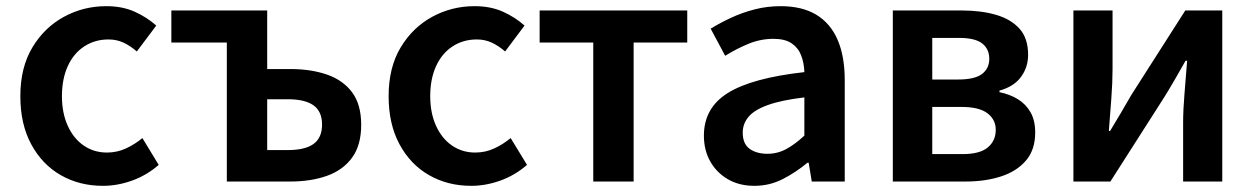

<svg xmlns="http://www.w3.org/2000/svg" viewBox="-20 -589 4069 623"><path d="M314 14Q238 14 177.5 -20.5Q117 -55 81.5 -120.5Q46 -186 46 -277Q46 -370 85 -435Q124 -500 187.5 -534.5Q251 -569 325 -569Q377 -569 417 -551Q457 -533 487 -506L424 -422Q402 -441 380 -451Q358 -461 332 -461Q288 -461 253.5 -438.5Q219 -416 200 -374.5Q181 -333 181 -277Q181 -222 200 -180.5Q219 -139 252 -116.5Q285 -94 327 -94Q360 -94 389 -107.5Q418 -121 442 -141L495 -54Q456 -20 408.5 -3Q361 14 314 14Z M716 0V-451H536V-555H847V-365H922Q989 -365 1041 -347Q1093 -329 1122.5 -289.5Q1152 -250 1152 -184Q1152 -118 1122.5 -77.5Q1093 -37 1041 -18.5Q989 0 922 0ZM847 -102H913Q970 -102 997.5 -122Q1025 -142 1025 -185Q1025 -227 997.5 -247Q970 -267 913 -267H847Z M1509 14Q1433 14 1372.5 -20.5Q1312 -55 1276.5 -120.5Q1241 -186 1241 -277Q1241 -370 1280 -435Q1319 -500 1382.5 -534.5Q1446 -569 1520 -569Q1572 -569 1612 -551Q1652 -533 1682 -506L1619 -422Q1597 -441 1575 -451Q1553 -461 1527 -461Q1483 -461 1448.5 -438.5Q1414 -416 1395 -374.5Q1376 -333 1376 -277Q1376 -222 1395 -180.5Q1414 -139 1447 -116.5Q1480 -94 1522 -94Q1555 -94 1584 -107.5Q1613 -121 1637 -141L1690 -54Q1651 -20 1603.5 -3Q1556 14 1509 14Z M1905 0V-451H1731V-555H2210V-451H2036V0Z M2428 14Q2379 14 2342.5 -7Q2306 -28 2285 -64.5Q2264 -101 2264 -149Q2264 -239 2342 -287.5Q2420 -336 2590 -355Q2589 -385 2579.5 -409.5Q2570 -434 2548.5 -448.5Q2527 -463 2490 -463Q2448 -463 2409 -447Q2370 -431 2333 -408L2286 -496Q2317 -515 2352.5 -531.5Q2388 -548 2428.5 -558.5Q2469 -569 2513 -569Q2583 -569 2629 -541Q2675 -513 2698 -459.5Q2721 -406 2721 -329V0H2614L2604 -61H2600Q2563 -30 2520 -8Q2477 14 2428 14ZM2470 -90Q2503 -90 2531.5 -105.5Q2560 -121 2590 -149V-273Q2515 -264 2471 -248Q2427 -232 2408.5 -209.5Q2390 -187 2390 -159Q2390 -122 2412.5 -106Q2435 -90 2470 -90Z M2877 0V-555H3101Q3163 -555 3211.5 -541Q3260 -527 3288 -496Q3316 -465 3316 -411Q3316 -371 3293 -339.5Q3270 -308 3223 -295V-290Q3257 -283 3283 -267Q3309 -251 3324 -224.5Q3339 -198 3339 -159Q3339 -103 3309 -68Q3279 -33 3228 -16.5Q3177 0 3113 0ZM3005 -331H3089Q3143 -331 3166.5 -349Q3190 -367 3190 -398Q3190 -430 3167 -448Q3144 -466 3092 -466H3005ZM3005 -89H3104Q3159 -89 3185 -110.5Q3211 -132 3211 -168Q3211 -201 3184 -221.5Q3157 -242 3100 -242H3005Z M3463 0V-555H3590V-364Q3590 -322 3586 -269Q3582 -216 3578 -164H3582Q3597 -189 3617 -222.5Q3637 -256 3651 -281L3826 -555H3946V0H3819V-191Q3819 -233 3823.5 -286Q3828 -339 3832 -392H3827Q3813 -367 3793 -332.5Q3773 -298 3758 -274L3583 0Z"/></svg>

Font: Noto Sans JP SemiBold
Style: Regular
Weight: 600
Designer: Ryoko NISHIZUKA  (kana, bopomofo & ideographs); Paul D. Hunt (Latin, Greek & Cyrillic); Sandoll Communications , Soo-you
Foundry: Adobe
Version: Version 2.004-H2;hotconv 1.0.118;makeotfexe 2.5.65603